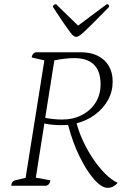

<svg xmlns="http://www.w3.org/2000/svg" viewBox="-20 -892 638 922"><path d="M497 10Q468 10 432.5 -30Q397 -70 363 -138.5Q329 -207 307 -292Q291 -291 275 -291Q255 -291 232.5 -293Q210 -295 193 -299L152 -39L222 -26Q219 -4 202 0H34Q35 -21 52 -26L103 -38L193 -602L132 -616Q135 -637 152 -641H367Q439 -641 480 -603Q521 -565 521 -500Q521 -452 498.5 -411.5Q476 -371 437 -342Q398 -313 348 -300Q359 -257 380 -212.5Q401 -168 428 -128Q455 -88 485 -58Q515 -28 545 -14Q538 -5 525.5 2.5Q513 10 497 10ZM336 -613Q316 -613 290 -610Q264 -607 241 -602L197 -326Q211 -323 233.5 -320.5Q256 -318 278 -318Q332 -318 374 -340Q416 -362 439.5 -400Q463 -438 463 -487Q463 -613 336 -613ZM346 -715Q340 -715 334 -719Q328 -723 317.5 -736.5Q307 -750 287 -779Q267 -808 234 -859Q234 -864 238.5 -868Q243 -872 249 -872L355 -769L493 -872Q504 -872 504 -859Q454 -808 425 -779Q396 -750 381 -736.5Q366 -723 358.5 -719Q351 -715 346 -715Z"/></svg>

Font: Petrona ExtraLight
Style: Italic
Weight: 200
Italic angle: -9°
Designer: Ringo R. Seeber
Foundry: Ringo R. Seeber
Version: Version 2.001; ttfautohint (v1.8.3)